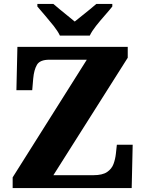

<svg xmlns="http://www.w3.org/2000/svg" viewBox="-20 -951 736 971"><path d="M44 0V-54L419 -649H230Q182 -649 167 -623.5Q152 -598 148 -554L143 -495H63L68 -714H626V-659L250 -65H452Q498 -65 521.5 -81Q545 -97 554 -121.5Q563 -146 566 -173L571 -219H651L646 0ZM283 -771Q272 -794 251 -820.5Q230 -847 207.5 -873Q185 -899 169 -918V-931H250Q262 -920 282 -904Q302 -888 322.5 -871Q343 -854 358 -842Q373 -854 394 -871Q415 -888 435 -904Q455 -920 467 -931H548V-918Q533 -899 510 -873Q487 -847 466 -820.5Q445 -794 434 -771Z"/></svg>

Font: Noto Serif ExtraBold
Style: Regular
Weight: 800
Designer: Monotype Design Team
Foundry: Monotype Imaging Inc.
Version: Version 2.014